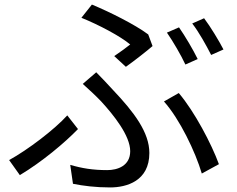

<svg xmlns="http://www.w3.org/2000/svg" viewBox="-20 -785 1040 842"><path d="M481 -539 532 -492C569 -518 626 -563 649 -583L630 -634C571 -678 460 -733 383 -765L337 -707C414 -676 508 -626 551 -590C536 -578 508 -557 481 -539ZM288 -62 300 21C345 30 399 37 463 37C535 37 635 9 635 -114C635 -204 569 -292 475 -391C452 -416 427 -443 402 -468L343 -417C370 -393 401 -364 423 -341C479 -280 551 -190 551 -122C551 -58 496 -39 450 -39C387 -39 339 -47 288 -62ZM865 -24 940 -65C908 -153 833 -296 764 -377L699 -340C768 -263 837 -119 865 -24ZM322 -219 275 -279C219 -217 102 -128 20 -83L67 -17C164 -75 264 -159 322 -219ZM765 -665 712 -642C739 -603 774 -543 793 -502L847 -526C827 -567 791 -628 765 -665ZM875 -705 823 -682C852 -645 884 -587 906 -544L960 -568C941 -605 903 -668 875 -705Z"/></svg>

Font: Source Han Sans KR
Style: Regular
Weight: 400
Designer: Ryoko NISHIZUKA 西塚涼子 (kana, bopomofo & ideographs); Paul D. Hunt (Latin, Greek & Cyrillic); Sandoll Communications 산돌커뮤니
Foundry: Adobe
Version: Version 2.004;hotconv 1.0.118;makeotfexe 2.5.65603